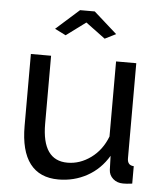

<svg xmlns="http://www.w3.org/2000/svg" viewBox="-53 -776 707 833"><g transform="rotate(5 300.5 -360.0)"><path d="M161 -640 262 -730H326L427 -640L379 -616L294 -679L209 -616ZM232 10Q150 10 108 -45Q66 -100 66 -209V-522H154V-226Q154 -66 265 -66Q319 -66 366.5 -100.5Q414 -135 437 -195V-522H525V-108Q525 -77 553 -76V0Q538 2 529.5 2.5Q521 3 513 3Q487 3 469.5 -12.5Q452 -28 451 -51L449 -112Q414 -53 357 -21.5Q300 10 232 10Z"/></g></svg>

Font: Raleway Medium Alt1
Style: Regular
Weight: 500
Designer: Matt McInerney, Pablo Impallari, Rodrigo Fuenzalida
Foundry: Matt McInerney, Pablo Impallari, Rodrigo Fuenzalida
Version: Version 3.000g; ttfautohint (v1.5) -l 8 -r 28 -G 28 -x 14 -D